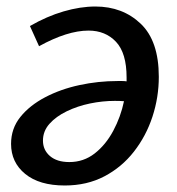

<svg xmlns="http://www.w3.org/2000/svg" viewBox="-20 -560 545 590"><path d="M273 -540Q357 -540 412.5 -487Q468 -434 468 -324Q468 -261 448.5 -201.5Q429 -142 391.5 -94Q354 -46 300.5 -18Q247 10 179 10Q101 10 57.5 -25.5Q14 -61 14 -118Q14 -165 42.5 -200.5Q71 -236 118.5 -261Q166 -286 224 -298.5Q282 -311 341 -311Q349 -311 356 -311Q363 -311 369 -310Q369 -316 369 -322Q369 -397 336.5 -431.5Q304 -466 252 -466Q187 -466 100 -418L72 -480Q124 -510 175.5 -525Q227 -540 273 -540ZM112 -128Q112 -99 133.5 -80.5Q155 -62 193 -62Q237 -62 271 -88.5Q305 -115 328 -158Q351 -201 361 -249Q349 -250 333 -250Q295 -250 256.5 -242Q218 -234 185 -218Q152 -202 132 -179.5Q112 -157 112 -128Z"/></svg>

Font: Bitter Medium
Style: Italic
Weight: 500
Italic angle: -9°
Designer: Sol Matas, and Bitter project Authors
Foundry: Sol Matas
Version: Version 2.001